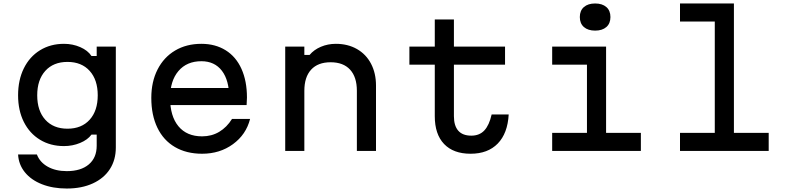

<svg xmlns="http://www.w3.org/2000/svg" viewBox="-20 -868 4540 1104"><path d="M364 216Q284 216 221.5 191.5Q159 167 123 122.5Q87 78 84 20H192Q209 65 254.5 90.5Q300 116 364 116Q445 116 490.5 77.5Q536 39 536 -30V-94H506Q484 -64 440.5 -46Q397 -28 348 -28Q270 -28 210 -64.5Q150 -101 117 -167Q84 -233 84 -320Q84 -408 117 -475Q150 -542 210 -579Q270 -616 348 -616Q398 -616 441.5 -597Q485 -578 506 -546H536V-600H646V-20Q646 51 612 104Q578 157 514 186.5Q450 216 364 216ZM368 -128Q449 -128 495.5 -179.5Q542 -231 542 -320Q542 -409 495.5 -460.5Q449 -512 368 -512Q287 -512 240.5 -460.5Q194 -409 194 -320Q194 -231 240.5 -179.5Q287 -128 368 -128Z M1335 -362 1298 -305Q1298 -406 1256 -461Q1214 -516 1138 -516Q1054 -516 1006 -459.5Q958 -403 958 -305Q958 -200 1006 -142Q1054 -84 1142 -84Q1197 -84 1240.5 -110Q1284 -136 1314 -184H1418Q1395 -94 1319.5 -39Q1244 16 1142 16Q1052 16 986 -22.5Q920 -61 885 -133.5Q850 -206 850 -305Q850 -398 886 -468.5Q922 -539 987 -577.5Q1052 -616 1138 -616Q1218 -616 1277.5 -579Q1337 -542 1368.5 -472Q1400 -402 1400 -307Q1400 -292 1398 -264H935V-362Z M1620 -600H1730V-552H1760Q1785 -582 1825 -599Q1865 -616 1911 -616Q1980 -616 2032.5 -586Q2085 -556 2113.5 -501.5Q2142 -447 2142 -376V0H2032V-346Q2032 -425 1993 -467.5Q1954 -510 1881 -510Q1808 -510 1769 -467.5Q1730 -425 1730 -346V0H1620Z M2590 -600H2884V-496H2590V-200Q2590 -145 2615 -116.5Q2640 -88 2690 -88Q2737 -88 2765 -118Q2793 -148 2807 -210H2905Q2899 -101 2842 -42.5Q2785 16 2686 16Q2587 16 2533.5 -40Q2480 -96 2480 -200V-496H2334V-600H2480V-756H2590Z M3465 -600V-104H3665V0H3155V-104H3355V-496H3155V-600ZM3314 -770Q3314 -807 3337.5 -827.5Q3361 -848 3402 -848Q3443 -848 3466.5 -827.5Q3490 -807 3490 -770Q3490 -733 3466.5 -712.5Q3443 -692 3402 -692Q3361 -692 3337.5 -712.5Q3314 -733 3314 -770Z M4200 -848V-104H4400V0H3890V-104H4090V-744H3890V-848Z"/></svg>

Font: Martian Mono Custom sWd Rg
Style: Regular
Weight: 400
Width: 6
Monospace: yes
Designer: Alex Havermale
Foundry: Evil Martians
Version: Version 1.000